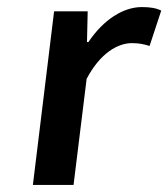

<svg xmlns="http://www.w3.org/2000/svg" viewBox="-20 -523 476 543"><path d="M73 0H188L225 -300C264 -374 314 -401 353 -401C374 -401 387 -398 403 -393L436 -493C422 -500 406 -503 381 -503C329 -503 273 -468 230 -404H226L228 -491H133Z"/></svg>

Font: Falling Sky
Style: Obl
Weight: 400
Designer: Paul D. Hunt
Foundry: Adobe Systems Incorporated
Version: Version 1.02